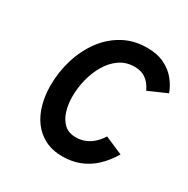

<svg xmlns="http://www.w3.org/2000/svg" viewBox="-163 -858 997 1016"><g transform="rotate(30 335.5 -349.5)"><path d="M348.6 11.4Q286.6 11.4 241 -12.1Q195.4 -35.5 165.7 -76.2Q135.9 -117 121.5 -170.2Q107 -223.4 107 -282.6Q107 -365.9 130.5 -442.6Q154 -519.4 198.6 -580.1Q243.2 -640.9 307.1 -676.1Q371 -711.4 451.6 -711.4Q515.4 -711.4 559.6 -689Q603.9 -666.5 631.2 -631.9Q658.6 -597.2 671.2 -560.4L559.8 -511.4Q542.1 -550.1 514 -570.7Q486 -591.2 444.8 -591.2Q393.2 -591.2 354.1 -564.2Q315.1 -537.3 289 -493Q262.9 -448.8 249.6 -395.9Q236.4 -342.9 236.4 -290.6Q236.4 -243.8 248.8 -202.9Q261.2 -162.1 288.1 -136.8Q315 -111.6 358.8 -111.6Q393 -111.6 420.4 -124.2Q447.9 -136.9 468.1 -156.9Q488.3 -176.8 501.4 -198.8L610.6 -151.6Q578.8 -98.3 539.5 -62Q500.1 -25.7 452.5 -7.1Q404.9 11.4 348.6 11.4Z"/></g></svg>

Font: Overpass
Style: Italic
Weight: 400
Italic angle: -10°
Designer: Delve Withrington, Dave Bailey, Thomas Jockin
Foundry: Delve Fonts LLC
Version: Version 4.000